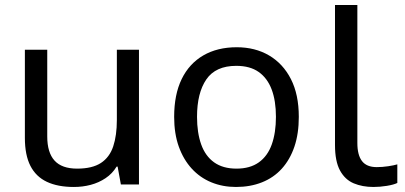

<svg xmlns="http://www.w3.org/2000/svg" viewBox="-20 -734 1611 764"><path d="M533 -536V0H461L448 -71H444Q427 -43 400 -25Q373 -7 341 1.5Q309 10 274 10Q210 10 166.5 -10.5Q123 -31 101 -74Q79 -117 79 -185V-536H168V-191Q168 -127 197 -95Q226 -63 287 -63Q347 -63 381.5 -85.5Q416 -108 430.5 -151.5Q445 -195 445 -257V-536Z M1169 -269Q1169 -202 1151.5 -150.5Q1134 -99 1101.5 -63Q1069 -27 1022.5 -8.5Q976 10 919 10Q866 10 821 -8.5Q776 -27 743 -63Q710 -99 691.5 -150.5Q673 -202 673 -269Q673 -358 703 -419.5Q733 -481 789 -513.5Q845 -546 922 -546Q995 -546 1050.5 -513.5Q1106 -481 1137.5 -419.5Q1169 -358 1169 -269ZM764 -269Q764 -206 780.5 -159.5Q797 -113 832 -88Q867 -63 921 -63Q975 -63 1010 -88Q1045 -113 1061.5 -159.5Q1078 -206 1078 -269Q1078 -333 1061 -378Q1044 -423 1009.5 -447.5Q975 -472 920 -472Q838 -472 801 -418Q764 -364 764 -269Z M1466 10Q1422 10 1387.5 -4.5Q1353 -19 1333 -55.5Q1313 -92 1313 -157V-714H1402V-165Q1402 -117 1420.5 -93Q1439 -69 1479 -69Q1501 -69 1524.5 -72.5Q1548 -76 1561 -80V-6Q1547 1 1519.5 5.5Q1492 10 1466 10Z"/></svg>

Font: ukannada25
Style: Book
Weight: 400
Designer: Jelle Bosma - Monotype Design Team
Foundry: Monotype Imaging Inc.
Version: Version 2.003